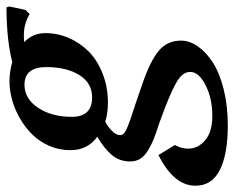

<svg xmlns="http://www.w3.org/2000/svg" viewBox="-112 -404 730 599"><g transform="rotate(-90 253.5 -104.0)"><path d="M69.8 24.9 101.1 76.2Q89.8 96.2 89.8 117.2Q89.8 148.4 116 170.7Q142.1 192.9 191.9 192.9Q246.1 192.9 287.6 171.9Q329.1 150.9 329.1 124Q329.1 103 305.9 86.9Q282.7 70.8 219.2 45.9Q192.4 35.6 168 26.9Q138.7 17.6 120.8 10.5Q103 3.4 85 -7.3Q66.9 -18.1 58.3 -31.7Q49.8 -45.4 49.8 -63Q49.8 -97.2 70.3 -121.1Q90.8 -145 127 -166Q85 -195.8 85 -250Q85 -285.2 98.6 -316.2Q112.3 -347.2 134.5 -369.4Q156.7 -391.6 184.8 -407.7Q212.9 -423.8 242.4 -431.9Q272 -439.9 299.8 -439.9Q331.1 -439.9 359.9 -431.2Q429.2 -449.2 530.8 -449.2L533.2 -439.9Q525.9 -403.8 522 -389.2L509.8 -377Q479 -395 444.8 -395Q430.7 -395 421.9 -394Q450.2 -367.7 450.2 -328.1Q450.2 -290 435.1 -254.9Q419.9 -219.7 392.6 -192.6Q365.2 -165.5 323.5 -149.2Q281.7 -132.8 232.9 -132.8Q201.7 -132.8 173.8 -141.1Q158.2 -133.3 145 -120.1Q131.8 -106.9 131.8 -94.2Q131.8 -83 152.1 -74Q172.4 -64.9 221.2 -49.3Q222.7 -48.8 223.9 -48.6Q225.1 -48.3 226.1 -47.9Q289.1 -26.4 293 -24.9Q362.8 -1 394.8 25.6Q426.8 52.2 426.8 95.2Q426.8 121.6 409.2 147.2Q391.6 172.9 359.1 194.1Q326.7 215.3 275.1 228.3Q223.6 241.2 161.1 241.2Q73.2 241.2 23.7 216.6Q-25.9 191.9 -25.9 140.1Q-25.9 72.8 69.8 24.9ZM289.1 -393.1Q245.6 -393.1 217.3 -350.8Q189 -308.6 189 -245.1Q189 -182.1 250 -182.1Q294.4 -182.1 319.3 -221.9Q344.2 -261.7 344.2 -325.2Q344.2 -393.1 289.1 -393.1Z"/></g></svg>

Font: Linear Smooth
Style: Bold Italic
Weight: 700
Designer: Philipp H. Poll, Flanker
Foundry: Philipp H. Poll, reworked by Flanker
Version: Version 1.061 | FøM Fix